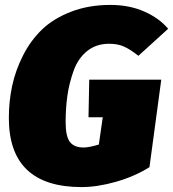

<svg xmlns="http://www.w3.org/2000/svg" viewBox="-20 -739 704 781"><path d="M429 -719Q506 -719 567 -692Q628 -665 664 -622L543 -512Q510 -538 484.5 -549.5Q459 -561 424 -561Q371 -561 334 -531Q297 -501 279 -450Q261 -399 254 -349Q247 -299 247 -242Q247 -184 264.5 -161.5Q282 -139 320 -139Q342 -139 382 -151L398 -262H340L343 -415H636L588 -59Q527 -21 451.5 0.5Q376 22 312 22Q16 22 16 -259Q16 -327 29.5 -390Q43 -453 74 -514Q105 -575 151.5 -619.5Q198 -664 269.5 -691.5Q341 -719 429 -719Z"/></svg>

Font: Fira Sans Ultra
Style: Italic
Weight: 950
Italic angle: -8°
Designer: Carrois Corporate & Edenspiekermann AG
Foundry: Carrois Corporate GbR & Edenspiekermann AG
Version: Version 4.203;PS 004.203;hotconv 1.0.88;makeotf.lib2.5.64775